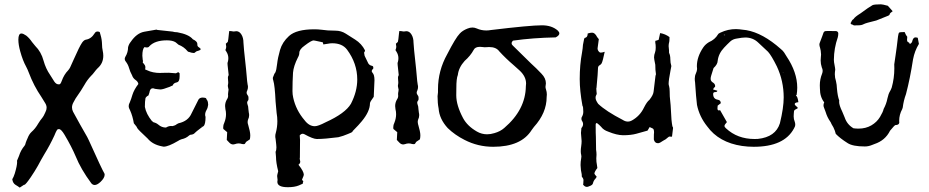

<svg xmlns="http://www.w3.org/2000/svg" viewBox="-20 -669 4320 893"><path d="M71.8 203.6Q64.9 198.2 52.2 190.7Q39.6 183.1 37.1 164.6Q43 155.8 48.8 137.7Q59.6 101.6 59.6 85Q59.6 81.1 59.1 78.6Q64 67.9 68.4 56.2Q76.7 29.3 94.2 8.8Q98.1 3.9 99.6 -4.9Q101.1 -10.3 103.5 -15.4Q106 -20.5 108.4 -26.4Q115.2 -44.4 126 -54.7Q144.5 -70.8 157.7 -94.2Q166.5 -108.9 177.2 -121.6Q183.6 -129.9 188 -140.6L191.4 -147.9Q196.8 -158.2 196.8 -168Q196.8 -179.2 189.9 -189.9Q181.2 -204.6 172.4 -218.3Q137.2 -269.5 113.8 -331.5Q108.4 -346.2 101.6 -358.9Q85.9 -387.2 74.2 -429.7Q65.4 -461.4 65.4 -484.4Q65.4 -513.2 79.6 -513.2Q87.9 -513.2 102.1 -503.4Q116.7 -491.7 128.9 -473.6Q136.2 -463.9 144 -455.1Q171.4 -428.2 182.6 -386.7Q192.9 -349.6 212.9 -320.8L232.9 -289.1Q241.7 -276.9 251.5 -276.9H256.3Q261.7 -277.3 267.1 -292.5Q277.8 -322.3 296.9 -341.8Q302.2 -347.7 306.2 -355.5L323.2 -393.1Q349.6 -453.1 361.8 -470.7Q370.1 -482.4 378.9 -484.4Q403.8 -487.8 419.9 -513.7Q424.8 -522.5 433.6 -522.5Q438 -522.5 443.8 -520L447.8 -505.9Q454.1 -485.4 454.6 -460.9Q454.6 -447.3 457.5 -434.3Q460.4 -421.4 460.4 -409.7Q460.4 -374.5 434.1 -351.6Q426.3 -343.8 418.9 -333.7Q411.6 -323.7 403.3 -315.9Q385.7 -297.4 373 -274.7Q360.4 -252 331.5 -210.9Q328.6 -206.1 326.2 -201.2Q323.7 -196.3 321.3 -192.4Q314.9 -180.7 314.9 -169.4Q314.9 -159.2 319.8 -149.4Q352.1 -89.8 385.7 -31.7L393.1 -16.6Q454.1 119.1 465.8 138.2Q466.8 140.6 466.8 143.1Q466.8 158.7 447.3 177.2Q432.1 191.4 420.4 191.4Q411.6 191.4 404.8 183.6Q356 117.7 332 58.1Q313 13.2 280.3 -42Q264.6 -68.4 254.9 -68.4Q254.4 -68.4 249.5 -68.1Q244.6 -67.9 232.9 -38.6Q211.9 6.8 186.5 47.9Q170.9 74.2 156.2 102.1Q141.6 127.9 123 155.3Q98.6 190.9 92.8 190.9L91.8 190.4Z M921.4 -80.1 920.4 -81.1H917.5L918.9 -80.1ZM741.2 13.2 733.4 11.7Q689.9 3.4 666.5 -24.9Q621.1 -66.9 618.2 -73.7Q615.2 -80.6 613.5 -82Q611.8 -83.5 602.5 -95.7Q597.2 -128.4 585 -155.8Q578.6 -166.5 578.6 -175.8Q578.6 -184.1 583.5 -192.4Q590.8 -210 595.7 -227.5Q603.5 -252.4 623.5 -278.3Q622.1 -289.1 610.4 -297.1Q598.6 -305.2 594.2 -318.8Q585 -335.4 580.3 -352.3Q575.7 -369.1 564.9 -382.8Q560.1 -388.2 560.1 -395Q560.1 -399.4 563 -404.8Q575.7 -425.3 575.7 -449.7Q579.6 -464.4 587.9 -474.1Q615.7 -515.1 651.4 -521.5L707 -531.2Q710 -531.2 711.4 -529.8L782.7 -522Q792 -519 804.2 -519Q858.4 -509.3 877 -486.3Q897.9 -476.6 897.9 -464.4V-460.4Q897.9 -453.1 905.5 -448.7Q913.1 -444.3 913.1 -439.9Q913.1 -436 903.6 -433.3Q894 -430.7 892.1 -429.2Q886.2 -423.8 882.8 -422.4Q872.1 -422.4 856.9 -428.2H855L852.1 -431.2Q835 -451.7 810.5 -460.9L796.9 -472.2Q782.7 -481.4 756.3 -481.4Q700.7 -481.4 674.8 -454.1Q671.4 -448.2 662.6 -448.2Q657.7 -448.2 651.4 -449.7Q642.1 -439.9 642.1 -409.7L644 -388.7L645.5 -385.7L644 -380.4Q644 -375 647 -375Q649.9 -372.1 650.6 -370.1Q651.4 -368.2 653.8 -365.5Q656.2 -362.8 656.2 -353L654.8 -346.2L664.1 -342.3Q689.9 -329.6 725.6 -329.6L731.9 -330.1Q745.6 -330.6 765.6 -330.6L798.3 -328.1L809.1 -333.5Q813.5 -330.6 815.4 -328.1V-314.5Q815.4 -289.6 804.2 -286.6L801.3 -285.6Q787.6 -282.7 784.2 -273.4Q784.2 -272 782.7 -271.2Q781.2 -270.5 777.3 -269Q773.4 -267.6 769 -265.1Q737.8 -252.9 725.6 -252.9Q719.2 -252.9 713.1 -254.2Q707 -255.4 703.9 -255.4Q700.7 -255.4 697.8 -256.8Q694.8 -258.3 689.9 -258.3Q677.7 -258.3 674.8 -237.8L670.4 -225.1Q661.1 -220.7 656.7 -212.9Q653.8 -197.8 653.8 -171.9Q659.7 -139.2 687 -105.5Q688.5 -105.5 690.9 -102.8Q693.4 -100.1 694.8 -100.1Q707 -97.2 716.3 -89.4Q731.9 -75.7 752 -75.7Q763.7 -83 775.4 -83Q779.3 -83 782.7 -82.5Q794.9 -85 802.7 -91.8L810.5 -95.7Q855.5 -105.5 871.1 -142.1L903.3 -206.1Q909.2 -215.3 923.3 -215.3Q928.2 -215.3 933.6 -214.1Q939 -212.9 939.7 -209.5Q940.4 -206.1 943.4 -203.1Q948.2 -194.8 948.2 -181.6Q946.8 -168 940.4 -157Q934.1 -146 934.1 -135.3Q934.1 -129.9 936 -125.5Q936 -90.8 926.8 -82.5Q921.4 -78.1 915.5 -74.7Q891.1 -56.2 886.2 -50.8Q880.4 -43 864.7 -42L859.9 -39.1Q844.7 -25.4 824.7 -21.5Q815.4 -18.6 807.6 -13.2Q762.7 13.2 741.2 13.2Z M1064.5 2.9Q1054.2 2.9 1045.9 -6.3L1034.7 -18.1L1036.6 -54.2L1018.6 -69.3Q1018.1 -73.2 1018.1 -77.1Q1018.1 -88.4 1023.4 -98.6Q1031.2 -118.2 1031.2 -138.2Q1031.2 -149.9 1028.3 -161.6Q1026.9 -168.9 1026.9 -175.8Q1026.9 -192.4 1035.6 -207Q1041 -214.4 1041 -223.6Q1041 -227.1 1040.5 -230.5Q1040.5 -237.3 1041.7 -242.2Q1043 -247.1 1043 -252Q1042.5 -256.3 1041 -261.2Q1039.6 -266.1 1039.6 -269Q1039.6 -271.5 1040 -273.4Q1041.5 -279.8 1041.5 -286.1Q1041.5 -290.5 1040.8 -295.2Q1040 -299.8 1040 -307.6Q1040 -314 1043.5 -319.8Q1039.1 -364.3 1038.6 -366.2Q1038.1 -370.6 1038.1 -374.5Q1038.1 -377.9 1039.6 -380.9Q1042 -389.6 1042 -398.4Q1042 -414.1 1033.2 -428.2L1028.3 -436Q1032.2 -445.3 1032.2 -451.7Q1032.2 -454.6 1030.3 -465.8Q1038.1 -472.2 1039.6 -474.6Q1041.5 -479.5 1044.9 -515.1L1046.4 -524.9Q1048.3 -524.4 1052.7 -524.4Q1055.7 -524.4 1057.6 -523.9Q1061.5 -522.5 1065.4 -522.5Q1067.9 -522.5 1070.8 -522.9Q1075.2 -523.9 1079.1 -523.9Q1093.3 -523.9 1102.8 -508.5Q1112.3 -493.2 1112.3 -470.7Q1112.3 -462.4 1115.2 -434.1Q1127 -326.7 1127.9 -309.6Q1128.9 -292.5 1131.8 -274.9Q1133.3 -270 1133.3 -264.6Q1133.3 -255.9 1129.9 -248Q1127 -242.7 1127 -237.8Q1127 -232.4 1131.1 -227.1Q1135.3 -221.7 1135.5 -217.8Q1135.7 -213.9 1135.7 -210.9Q1135.7 -207.5 1135.3 -204.1Q1129.4 -197.3 1129.4 -191.4Q1129.4 -189 1130.4 -186Q1135.3 -173.8 1135.3 -160.6Q1135.7 -152.8 1137.2 -145Q1138.7 -139.2 1138.7 -133.3Q1138.7 -122.6 1133.8 -112.8Q1131.8 -107.4 1131.8 -101.6Q1131.8 -96.7 1133.3 -91.3Q1133.3 -90.8 1133.8 -90.3Q1144 -55.7 1144 -39.6Q1144 -30.3 1142.1 -21Q1138.2 -17.6 1134 -15.4Q1129.9 -13.2 1126.7 -10.7Q1123.5 -8.3 1121.3 -3.7Q1119.1 1 1116 1.2Q1112.8 1.5 1111.3 1.5Q1107.9 1.5 1104.5 0.5Q1097.7 -2 1090.3 -2Q1081.1 -2 1072.3 1.5Q1067.9 2.9 1064.5 2.9Z M1318.8 201.7Q1270 201.7 1270 176.8L1271 167.5L1269 149.4Q1269 145.5 1273.9 127.4Q1263.7 86.9 1263.7 61L1261.7 37.1Q1265.6 29.8 1265.6 16.1Q1265.6 7.8 1261.7 -23.4Q1260.3 -28.8 1260.3 -36.1Q1260.3 -43.5 1262.7 -50.8Q1270 -78.1 1270 -105Q1270 -124 1266.6 -143.6L1261.7 -196.8Q1258.3 -271 1251 -294.9Q1249 -300.3 1249 -305.2Q1249 -309.6 1251 -312.7Q1252.9 -315.9 1253.4 -318.8Q1255.4 -326.2 1260.3 -331.5Q1265.6 -341.8 1268.8 -371.1Q1272 -400.4 1282.5 -436.8Q1293 -473.1 1324.2 -501.5Q1358.4 -532.7 1441.9 -532.7Q1458.5 -532.7 1474.6 -530.8Q1502.4 -526.4 1540 -526.4Q1566.4 -526.4 1587.9 -512.7Q1609.4 -499 1631.8 -484.9Q1662.1 -465.8 1677.7 -434.6Q1677.7 -429.7 1673.3 -424.3Q1673.3 -420.9 1675.8 -409.7L1690.4 -379.4Q1695.3 -365.7 1710 -362.8Q1716.3 -361.8 1716.3 -354.5Q1716.3 -346.2 1711.9 -346.2Q1709 -342.8 1709 -336.4L1712.4 -330.6Q1721.7 -321.8 1721.7 -295.9L1718.3 -218.8Q1700.7 -195.3 1700.7 -188.5Q1700.7 -150.9 1662.6 -105Q1651.9 -91.3 1620.1 -59.1Q1620.1 -54.7 1612.3 -51.8Q1604.5 -48.8 1597.2 -45.4Q1575.7 -36.1 1553.7 -30.8Q1490.2 -22.5 1453.6 -22.5Q1436 -22.5 1395.5 -44.9Q1391.1 -46.9 1387.7 -46.9Q1380.4 -46.9 1374 -39.1L1375.5 -17.6Q1375.5 60.1 1374.8 63Q1374 65.9 1374 69.3Q1374 72.3 1375.2 75.9Q1376.5 79.6 1376.5 83Q1376.5 90.8 1368.2 97.2Q1393.1 128.4 1393.1 144Q1393.1 147.5 1384.8 166Q1384.8 169.4 1389.6 172.4Q1390.6 173.3 1390.6 174.8L1388.2 182.6L1388.7 185.1L1370.1 193.4Q1350.1 201.7 1318.8 201.7ZM1444.3 -82Q1459.5 -82 1494.1 -100.1Q1585.9 -141.6 1612.3 -186.5Q1641.6 -243.7 1641.6 -299.3Q1641.6 -374 1594.2 -438Q1571.8 -467.8 1525.4 -467.8Q1515.1 -467.8 1505.1 -465.6Q1495.1 -463.4 1483.9 -462.4L1481.4 -472.2Q1452.1 -478 1447.3 -479.5Q1442.4 -481 1438.5 -481Q1428.2 -481 1397 -457Q1372.1 -439.5 1372.1 -422.9Q1372.1 -412.6 1365.7 -401.9Q1345.2 -361.3 1342.8 -330.6Q1340.3 -289.1 1340.3 -245.1Q1340.3 -229.5 1343.8 -214.4Q1356.4 -156.7 1396.5 -109.9Q1417.5 -82 1444.3 -82Z M1855.5 2.9Q1845.2 2.9 1836.9 -6.3L1825.7 -18.1L1827.6 -54.2L1809.6 -69.3Q1809.1 -73.2 1809.1 -77.1Q1809.1 -88.4 1814.5 -98.6Q1822.3 -118.2 1822.3 -138.2Q1822.3 -149.9 1819.3 -161.6Q1817.9 -168.9 1817.9 -175.8Q1817.9 -192.4 1826.7 -207Q1832 -214.4 1832 -223.6Q1832 -227.1 1831.5 -230.5Q1831.5 -237.3 1832.8 -242.2Q1834 -247.1 1834 -252Q1833.5 -256.3 1832 -261.2Q1830.6 -266.1 1830.6 -269Q1830.6 -271.5 1831.1 -273.4Q1832.5 -279.8 1832.5 -286.1Q1832.5 -290.5 1831.8 -295.2Q1831.1 -299.8 1831.1 -307.6Q1831.1 -314 1834.5 -319.8Q1830.1 -364.3 1829.6 -366.2Q1829.1 -370.6 1829.1 -374.5Q1829.1 -377.9 1830.6 -380.9Q1833 -389.6 1833 -398.4Q1833 -414.1 1824.2 -428.2L1819.3 -436Q1823.2 -445.3 1823.2 -451.7Q1823.2 -454.6 1821.3 -465.8Q1829.1 -472.2 1830.6 -474.6Q1832.5 -479.5 1835.9 -515.1L1837.4 -524.9Q1839.4 -524.4 1843.8 -524.4Q1846.7 -524.4 1848.6 -523.9Q1852.5 -522.5 1856.4 -522.5Q1858.9 -522.5 1861.8 -522.9Q1866.2 -523.9 1870.1 -523.9Q1884.3 -523.9 1893.8 -508.5Q1903.3 -493.2 1903.3 -470.7Q1903.3 -462.4 1906.2 -434.1Q1918 -326.7 1918.9 -309.6Q1919.9 -292.5 1922.9 -274.9Q1924.3 -270 1924.3 -264.6Q1924.3 -255.9 1920.9 -248Q1918 -242.7 1918 -237.8Q1918 -232.4 1922.1 -227.1Q1926.3 -221.7 1926.5 -217.8Q1926.8 -213.9 1926.8 -210.9Q1926.8 -207.5 1926.3 -204.1Q1920.4 -197.3 1920.4 -191.4Q1920.4 -189 1921.4 -186Q1926.3 -173.8 1926.3 -160.6Q1926.8 -152.8 1928.2 -145Q1929.7 -139.2 1929.7 -133.3Q1929.7 -122.6 1924.8 -112.8Q1922.9 -107.4 1922.9 -101.6Q1922.9 -96.7 1924.3 -91.3Q1924.3 -90.8 1924.8 -90.3Q1935.1 -55.7 1935.1 -39.6Q1935.1 -30.3 1933.1 -21Q1929.2 -17.6 1925 -15.4Q1920.9 -13.2 1917.7 -10.7Q1914.6 -8.3 1912.4 -3.7Q1910.2 1 1907 1.2Q1903.8 1.5 1902.3 1.5Q1898.9 1.5 1895.5 0.5Q1888.7 -2 1881.3 -2Q1872.1 -2 1863.3 1.5Q1858.9 2.9 1855.5 2.9Z M2273.9 13.7Q2203.1 13.7 2141.1 -18.1Q2095.7 -41 2062.5 -73.2Q2023.4 -115.7 2020 -164.6Q2015.1 -188 2015.1 -221.7Q2015.1 -226.1 2016.1 -230.5Q2017.1 -234.9 2017.1 -239.7V-253.9Q2017.1 -340.3 2060.1 -417Q2099.1 -493.2 2118.2 -512.7Q2130.9 -526.9 2154.3 -536.1Q2166 -541 2177.2 -541Q2187.5 -541 2197.3 -536.6Q2218.3 -527.3 2241.7 -527.3Q2252 -527.3 2263.2 -529.3Q2445.3 -551.3 2500.5 -551.3Q2546.4 -551.3 2574.2 -526.9Q2581.5 -520 2581.5 -513.7Q2581.5 -503.9 2564.5 -495.1Q2460.4 -493.2 2365.7 -480Q2359.4 -473.1 2359.4 -468.3Q2359.4 -461.9 2364.7 -457.5L2449.7 -374Q2474.6 -351.6 2498.5 -326.2Q2519 -305.2 2519 -281.2L2517.1 -265.1Q2517.1 -259.3 2519.5 -252.9Q2523.4 -241.2 2523.4 -229.5Q2523.4 -223.6 2522.5 -217.8Q2522.5 -143.6 2463.4 -78.6Q2457.5 -71.3 2452.6 -64Q2403.8 13.7 2273.9 13.7ZM2245.6 -44.4Q2261.7 -44.4 2279.3 -49.8Q2307.1 -57.6 2325.2 -73.7Q2424.3 -158.2 2425.8 -268.1L2426.8 -280.3Q2426.8 -313 2397 -340.8L2368.7 -366.2Q2332.5 -397 2302.2 -430.2Q2287.6 -450.2 2255.4 -450.2L2234.4 -449.2Q2229 -449.2 2224.4 -450.2Q2219.7 -451.2 2212.4 -451.2Q2189.9 -451.2 2183.1 -437Q2168 -409.2 2141.1 -385.7Q2113.3 -355 2109.4 -320.3Q2102.5 -304.2 2102.5 -259.3L2102.1 -225.6Q2102.1 -179.2 2133.8 -119.6Q2153.8 -82.5 2198.2 -57.1Q2220.2 -44.4 2245.6 -44.4Z M2709.5 200.2Q2699.7 200.2 2691.9 189.5Q2691.9 186.5 2692.9 184.6Q2693.8 176.8 2693.8 168Q2692.9 160.2 2686 152.3Q2686 140.6 2684.6 136.2Q2681.6 127.4 2680.2 98.6Q2680.2 83 2683.1 67.4L2684.1 58.6L2683.1 50.8Q2681.2 44.9 2681.2 34.2Q2681.2 23.4 2683.1 11.7Q2685.1 -2 2685.1 -12.7L2682.1 -50.8L2684.1 -73.2Q2691.9 -82 2691.9 -91.8Q2691.9 -100.6 2685.1 -110.4Q2684.1 -112.3 2684.1 -116.2Q2684.1 -120.1 2685.1 -123Q2692.9 -135.3 2692.9 -148.9Q2692.9 -173.3 2689 -177.2Q2676.3 -247.1 2676.3 -301.3Q2676.3 -368.2 2687 -424.3L2689.9 -443.8Q2689.9 -457.5 2695.8 -482.9Q2695.8 -488.8 2699.7 -492.7Q2713.4 -494.6 2713.4 -513.2Q2726.1 -517.1 2733.9 -517.1Q2747.1 -517.1 2757.3 -496.6L2765.1 -486.8L2759.3 -443.8Q2759.3 -434.1 2768.1 -426.3Q2771 -424.3 2774.4 -424.3Q2780.8 -424.3 2792.5 -428.2Q2783.7 -385.3 2778.3 -374.5Q2774.9 -368.7 2768.1 -365Q2761.2 -361.3 2761.2 -350.1Q2761.2 -333 2754.4 -261.2L2753.4 -257.3Q2753.4 -247.6 2754.4 -242.7Q2755.4 -237.8 2755.4 -233.9Q2755.4 -230 2752.7 -225.8Q2750 -221.7 2750 -213.9Q2750 -203.1 2762.2 -186Q2798.8 -151.4 2876.5 -111.3Q2888.2 -103.5 2900.9 -103.5Q2909.7 -103.5 2918.5 -108.4Q2956.5 -129.4 2975.1 -168.5Q2988.8 -195.8 3000.5 -204.6Q3019 -228 3020 -243.7L3028.8 -316.9Q3030.8 -320.8 3030.8 -324.7Q3027.8 -342.3 3027.8 -367.7Q3022 -395.5 3022 -401.9Q3022 -413.6 3026.9 -426.3Q3029.8 -434.1 3029.8 -447.8Q3029.8 -462.4 3027.8 -470.2V-479Q3032.7 -480 3036.4 -481.4Q3040 -482.9 3043.5 -483.9L3050.3 -515.1Q3074.2 -511.2 3093.8 -496.6Q3093.8 -480 3092.8 -475.1Q3089.8 -464.4 3089.8 -454.6Q3089.8 -449.7 3090.8 -443.8Q3091.8 -438 3091.8 -423.3Q3097.7 -411.6 3097.7 -394Q3097.7 -376.5 3102.5 -361.8Q3102.5 -358.9 3098.6 -341.3Q3089.8 -295.9 3089.8 -279.8Q3089.8 -273.9 3091.8 -269Q3094.7 -259.3 3094.7 -242.7Q3094.7 -218.3 3096.7 -204.6Q3099.6 -180.2 3100.6 -154.8Q3102.1 -108.4 3107.4 -81.1Q3110.4 -78.1 3110.4 -73.2L3105.5 -33.2H3098.6Q3097.7 -34.2 3095.7 -34.2Q3090.8 -34.2 3085.9 -29.3Q3077.1 -20.5 3064.5 -14.6Q3048.3 -2.9 3040.5 -2.9Q3024.9 -2.9 3021 -20.5Q3021 -49.8 3022 -52.7Q3022 -67.9 3016.6 -71Q3011.2 -74.2 3001.5 -78.1L2991.7 -61.5Q2964.4 -53.7 2939.5 -46.9Q2914.6 -40 2877.4 -40Q2848.1 -40.5 2809.1 -56.6Q2787.1 -64 2775.9 -79.1Q2766.6 -89.4 2756.3 -96.7Q2750.5 -96.7 2750.5 -88.9Q2750.5 -43.9 2751.5 -32.2Q2751.5 4.4 2752.4 27.3Q2754.4 39.1 2754.4 50.8L2753.4 67.4Q2753.4 85 2756.3 97.7L2758.3 112.3Q2744.6 130.4 2744.6 138.7Q2744.6 140.6 2755.4 153.3L2749.5 162.1Q2740.7 170.9 2737.8 183.6Q2736.3 191.9 2720.2 197.3Q2714.4 200.2 2709.5 200.2Z M3485.8 13.7Q3458.5 13.7 3431.2 9.8Q3323.2 -6.3 3269 -81.5Q3232.9 -126.5 3221.7 -181.2Q3217.3 -215.8 3212.9 -285.2Q3211.4 -293.9 3211.4 -303.2Q3211.4 -316.4 3216.6 -327.4Q3221.7 -338.4 3222.2 -348.1Q3221.2 -354.5 3221.2 -360.8Q3221.2 -404.8 3251 -448.7Q3260.7 -462.9 3276.9 -472.7Q3305.2 -484.9 3319.3 -508.8Q3321.8 -513.7 3331.5 -517.6Q3365.7 -533.7 3403.3 -533.7Q3414.6 -533.7 3442.9 -529.8L3451.2 -528.8Q3527.8 -515.6 3611.8 -440.9Q3621.6 -433.1 3627.2 -424.6Q3632.8 -416 3637.7 -407.7Q3688 -333 3688 -261.2Q3688 -244.1 3685.1 -227.1Q3682.6 -227.1 3682.6 -224.1V-223.1Q3689.5 -221.2 3693.4 -193.8Q3682.6 -192.4 3679.4 -190.2Q3676.3 -188 3676.3 -185.1Q3676.3 -180.2 3683.3 -175Q3690.4 -169.9 3690.4 -167Q3690.4 -164.6 3681.9 -160.9Q3673.3 -157.2 3672.9 -151.1Q3672.4 -145 3671.9 -139.2Q3671.4 -133.3 3671.4 -127.4Q3671.4 -114.7 3676.3 -103Q3678.7 -96.2 3678.7 -89.8Q3678.7 -80.6 3672.9 -71.8Q3627.4 13.7 3485.8 13.7ZM3489.3 -22.5 3504.9 -22.9Q3587.4 -31.7 3607.4 -95.7Q3625 -168 3625 -215.8Q3625 -292 3593.3 -359.9Q3567.9 -411.1 3552.2 -428.2Q3543.9 -436.5 3507.3 -470.2Q3482.4 -494.6 3446.3 -494.6Q3432.6 -494.6 3406.7 -489.7Q3388.7 -487.3 3376.5 -476.1Q3361.8 -462.4 3348.6 -448.2Q3348.6 -447.3 3347.7 -447.3Q3321.8 -419.9 3317.9 -385.7Q3317.4 -369.6 3298.8 -352.5Q3290.5 -324.7 3288.1 -318.4Q3285.2 -310.1 3285.2 -301.8Q3285.2 -291 3297.9 -283.7Q3306.2 -277.8 3306.2 -268.1Q3306.2 -264.2 3300.3 -260.3Q3299.3 -259.3 3296.4 -252.9L3316.4 -247.1Q3315.9 -240.7 3306.4 -240.7Q3296.9 -240.7 3296.9 -231.9Q3296.9 -208.5 3318.8 -205.1Q3332 -203.1 3332.5 -189L3317.9 -177.7L3316.9 -165Q3316.9 -155.3 3323.7 -155.3Q3326.2 -155.3 3329.1 -156.7L3360.8 -101.1Q3349.6 -88.9 3349.6 -83.5Q3349.6 -78.1 3356.4 -72.3Q3409.7 -22.5 3489.3 -22.5ZM3347.7 -505.4 3353 -505.9 3351.6 -507.3 3346.2 -506.8Q3346.7 -506.3 3346.9 -505.9Q3347.2 -505.4 3347.7 -505.4ZM3621.1 -329.6 3624 -331.1 3621.6 -331.5Z M4002.4 12.2Q3946.3 12.2 3922.4 -3.4Q3886.7 -25.9 3867.2 -46.4Q3864.3 -60.1 3856 -77.1Q3845.7 -94.2 3845 -97.2Q3844.2 -100.1 3841.8 -103Q3827.1 -124 3819.8 -148.9L3813 -167Q3810.1 -173.3 3810.1 -179.2Q3810.1 -186 3813.5 -192.9Q3793.5 -218.3 3793.5 -256.8L3793 -272.5Q3793 -300.3 3803.7 -326.7Q3806.2 -333.5 3806.2 -339.8Q3806.2 -347.7 3802.2 -355.5Q3796.9 -371.6 3796.9 -387.7Q3796.9 -396 3797.9 -403.8Q3798.8 -409.7 3798.8 -415.5Q3797.9 -435.5 3794.4 -445.8Q3791 -456.1 3791 -461.4Q3791 -466.3 3793 -470.7Q3799.3 -485.8 3804.7 -501.5Q3807.1 -508.8 3809.8 -516.1Q3812.5 -523.4 3819.8 -524.4Q3824.2 -524.9 3830.6 -524.9L3868.2 -524.4Q3872.6 -524.4 3875.7 -521.2Q3878.9 -518.1 3878.9 -513.7Q3878.9 -503.9 3876.5 -495.1Q3858.9 -444.8 3858.4 -391.1Q3858.4 -380.4 3861.8 -364.7Q3862.8 -356.9 3863.8 -353.5Q3864.7 -350.1 3864.7 -344.7Q3862.8 -333 3862.8 -323.7Q3862.8 -307.6 3868.2 -291.5Q3872.1 -274.9 3872.6 -257.8Q3875.5 -222.2 3883.3 -201.7Q3882.8 -198.7 3882.8 -195.3Q3882.8 -179.7 3897.5 -149.4Q3903.3 -136.2 3908.7 -122.6Q3919.9 -89.4 3949.7 -72.3Q3961.9 -70.8 3973.1 -70.8Q4006.8 -70.8 4032.7 -85.9Q4058.6 -101.1 4073 -125.2Q4087.4 -149.4 4089.8 -162.1Q4102.5 -185.5 4107.4 -210.9Q4112.3 -232.9 4118.7 -243.2Q4123.5 -251 4127.4 -261.7Q4139.6 -305.7 4139.6 -351.1L4139.2 -369.6Q4142.1 -391.6 4145.5 -412.6Q4150.4 -442.9 4150.9 -451.2Q4157.2 -514.2 4161.4 -517.1Q4165.5 -520 4187.5 -520Q4193.8 -503.9 4199.7 -498Q4199.7 -493.7 4199.2 -490.5Q4198.7 -487.3 4198.7 -484.4Q4198.7 -474.6 4204.8 -472.4Q4210.9 -470.2 4210.9 -464.4Q4221.7 -467.3 4224.1 -481.4Q4228.5 -495.1 4237.8 -495.1Q4242.2 -495.1 4248.5 -493.2L4253.9 -464.8Q4233.9 -432.1 4226.6 -393.1Q4212.9 -303.7 4193.8 -231.4Q4182.6 -201.2 4178.7 -168.9Q4178.2 -165.5 4176.3 -161.6Q4162.1 -135.7 4162.1 -106.9L4162.6 -98.1Q4160.6 -87.4 4145 -87.4Q4141.1 -87.4 4119.6 -61Q4097.2 -15.6 4046.9 1Q4041.5 2.4 4035.6 5.4Q4019.5 12.2 4002.4 12.2ZM3940.9 -555.7Q3937.5 -556.2 3936.5 -559.6Q3936.5 -562.5 3937 -564L3938.5 -564.9Q3942.4 -576.2 3949.7 -580.1Q3955.6 -590.3 3982.4 -606.9Q4022 -636.2 4038.1 -645Q4046.4 -648.9 4077.1 -648.9Q4085 -648.9 4109.4 -642.1Q4112.8 -639.2 4126.5 -623L4131.8 -616.7Q4127 -613.3 4122.3 -609.4Q4117.7 -605.5 4117.7 -601.6Q4117.7 -599.6 4111.8 -596.2Q4101.1 -591.8 4055.7 -573.7Q4006.3 -562 3996.8 -556.6Q3987.3 -551.3 3973.1 -551.3L3951.7 -550.8Q3943.4 -555.7 3940.9 -555.7Z"/></svg>

Font: Kurland
Style: Regular
Weight: 400
Designer: GGBot
Version: 0.22